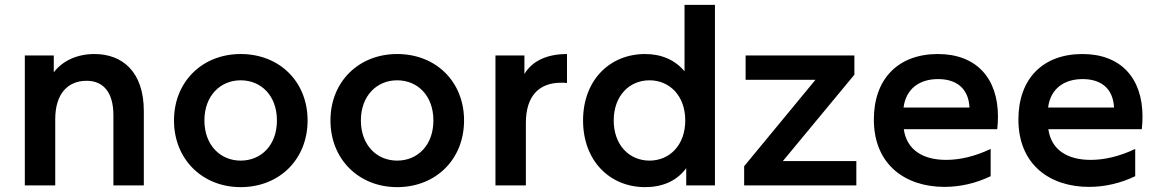

<svg xmlns="http://www.w3.org/2000/svg" viewBox="-20 -762 4752 789"><path d="M368 -540C298 -540 238 -513 201 -465V-534H82V0H207V-272C207 -376 258 -430 336 -430C405 -430 446 -382 446 -289V0H571V-306C571 -466 484 -540 368 -540Z M969 7C1128 7 1244 -107 1244 -267C1244 -427 1128 -540 969 -540C812 -540 695 -427 695 -267C695 -107 812 7 969 7ZM969 -102C885 -102 820 -166 820 -267C820 -368 885 -432 969 -432C1054 -432 1118 -368 1118 -267C1118 -166 1054 -102 969 -102Z M1612 7C1771 7 1887 -107 1887 -267C1887 -427 1771 -540 1612 -540C1455 -540 1338 -427 1338 -267C1338 -107 1455 7 1612 7ZM1612 -102C1528 -102 1463 -166 1463 -267C1463 -368 1528 -432 1612 -432C1697 -432 1761 -368 1761 -267C1761 -166 1697 -102 1612 -102Z M2016 0H2141V-257C2141 -365 2193 -422 2285 -422C2293 -422 2301 -422 2310 -421V-540C2230 -540 2168 -513 2135 -458V-534H2016Z M2631 7C2702 7 2761 -18 2800 -71V0H2918V-742H2793V-469C2753 -517 2696 -540 2631 -540C2486 -540 2376 -433 2376 -267C2376 -101 2486 7 2631 7ZM2649 -102C2566 -102 2502 -166 2502 -267C2502 -368 2566 -432 2649 -432C2732 -432 2796 -368 2796 -267C2796 -166 2732 -102 2649 -102Z M3038 0H3499V-100H3197L3491 -455V-534H3044V-434H3331L3038 -79Z M3861 6C3926 6 3991 -9 4051 -38V-150C3986 -119 3924 -105 3868 -105C3771 -105 3706 -147 3694 -231H4078C4080 -249 4081 -266 4081 -283C4081 -441 3992 -540 3834 -540C3671 -540 3571 -438 3571 -271C3571 -84 3702 6 3861 6ZM3964 -320H3693C3703 -398 3759 -437 3835 -437C3908 -437 3960 -401 3964 -320Z M4455 6C4520 6 4585 -9 4645 -38V-150C4580 -119 4518 -105 4462 -105C4365 -105 4300 -147 4288 -231H4672C4674 -249 4675 -266 4675 -283C4675 -441 4586 -540 4428 -540C4265 -540 4165 -438 4165 -271C4165 -84 4296 6 4455 6ZM4558 -320H4287C4297 -398 4353 -437 4429 -437C4502 -437 4554 -401 4558 -320Z"/></svg>

Font: Chess Sans SemiBold
Style: Regular
Weight: 600
Designer: Wolf Bōese
Foundry: Wolf Bōese
Version: Version 7.223;Glyphs 3.3 (3306)